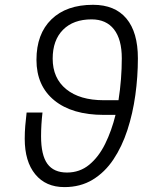

<svg xmlns="http://www.w3.org/2000/svg" viewBox="-20 -762 626 792"><path d="M245.6 9.8Q168.9 9.8 125.5 -43Q82 -95.7 82 -189.9Q82 -216.8 84.2 -243.2Q86.4 -269.5 89.8 -297.9H155.3Q149.4 -247.6 149.4 -199.7Q149.4 -122.1 175.5 -86.2Q201.7 -50.3 256.3 -50.3Q309.1 -50.3 348.1 -82.5Q387.2 -114.7 413.8 -168.7Q440.4 -222.7 456.5 -288.1H408.2Q277.3 -288.1 203.9 -348.1Q130.4 -408.2 130.4 -515.1Q130.4 -622.1 192.1 -682.1Q253.9 -742.2 363.8 -742.2Q454.1 -742.2 501.5 -685.5Q548.8 -628.9 548.8 -521.5Q548.8 -445.8 538.3 -369.9Q527.8 -293.9 505.6 -225.8Q483.4 -157.7 448 -104.5Q412.6 -51.3 362.3 -20.8Q312 9.8 245.6 9.8ZM468.8 -348.6Q475.6 -391.6 479 -435.5Q482.4 -479.5 482.4 -521.5Q482.4 -599.6 450.2 -640.9Q418 -682.1 357.9 -682.1Q282.7 -682.1 240 -639.2Q197.3 -596.2 197.3 -520Q197.3 -439.5 253.2 -394Q309.1 -348.6 408.2 -348.6Z"/></svg>

Font: Cascadia Mono Light
Style: Italic
Weight: 300
Italic angle: -10°
Monospace: yes
Designer: Aaron Bell
Foundry: Saja Typeworks
Version: Version 2404.023; ttfautohint (v1.8.4)